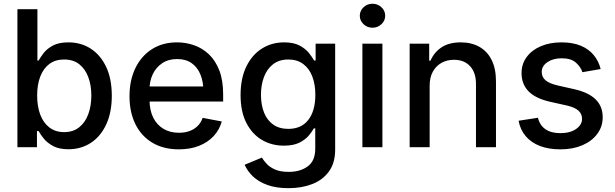

<svg xmlns="http://www.w3.org/2000/svg" viewBox="-20 -776 3242 1012"><path d="M340.8 10.7Q291.5 10.7 260.3 -6.1Q229 -22.9 210.9 -45.4Q192.9 -67.9 183.6 -85H174.8V0H71.8V-727.5H177.2V-457H183.6Q192.9 -474.1 210.2 -496.6Q227.5 -519 258.8 -535.9Q290 -552.7 340.8 -552.7Q406.7 -552.7 458.3 -519.5Q509.8 -486.3 539.6 -423.3Q569.3 -360.4 569.3 -271.5Q569.3 -183.6 540 -120.4Q510.7 -57.1 459 -23.2Q407.2 10.7 340.8 10.7ZM317.9 -79.6Q365.2 -79.6 397.2 -105Q429.2 -130.4 445.3 -174.1Q461.4 -217.8 461.4 -272.5Q461.4 -326.7 445.3 -369.6Q429.2 -412.6 397.7 -437.5Q366.2 -462.4 317.9 -462.4Q271.5 -462.4 240 -438.7Q208.5 -415 192.1 -372.3Q175.8 -329.6 175.8 -272.5Q175.8 -215.3 192.1 -171.9Q208.5 -128.4 240.5 -104Q272.5 -79.6 317.9 -79.6Z M922.4 11.2Q842.3 11.2 783.7 -23.4Q725.1 -58.1 693.8 -121.3Q662.6 -184.6 662.6 -269Q662.6 -353 693.6 -417Q724.6 -481 780.8 -516.8Q836.9 -552.7 913.1 -552.7Q959.5 -552.7 1002.9 -537.6Q1046.4 -522.5 1081.1 -489.7Q1115.7 -457 1136 -404.8Q1156.2 -352.5 1156.2 -278.8V-240.7H722.2V-320.3H1101.6L1052.2 -293.9Q1052.2 -344.2 1036.6 -382.8Q1021 -421.4 990.2 -443.1Q959.5 -464.8 913.6 -464.8Q867.7 -464.8 835 -442.9Q802.2 -420.9 785.2 -384.8Q768.1 -348.6 768.1 -305.7V-251.5Q768.1 -195.3 787.6 -156.2Q807.1 -117.2 842 -96.7Q877 -76.2 923.3 -76.2Q953.6 -76.2 978.3 -85Q1002.9 -93.8 1021 -111.3Q1039.1 -128.9 1048.3 -154.8L1148.9 -135.7Q1136.7 -91.8 1106 -58.6Q1075.2 -25.4 1028.6 -7.1Q981.9 11.2 922.4 11.2Z M1501 215.8Q1436 215.8 1389.4 199Q1342.8 182.1 1313.2 153.8Q1283.7 125.5 1269.5 92.3L1360.4 54.7Q1369.6 70.3 1386 87.9Q1402.3 105.5 1430.2 117.7Q1458 129.9 1502 129.9Q1562.5 129.9 1602.1 100.8Q1641.6 71.8 1641.6 7.8V-99.1H1633.8Q1625 -82 1606.9 -60.8Q1588.9 -39.6 1557.6 -23.9Q1526.4 -8.3 1476.1 -8.3Q1411.6 -8.3 1360.1 -38.8Q1308.6 -69.3 1278.3 -128.7Q1248 -188 1248 -274.9Q1248 -361.8 1277.8 -424.1Q1307.6 -486.3 1359.6 -519.5Q1411.6 -552.7 1477.5 -552.7Q1527.8 -552.7 1559.3 -535.9Q1590.8 -519 1608.4 -496.6Q1626 -474.1 1635.7 -457H1643.6V-545.9H1746.6V12.2Q1746.6 82.5 1714.1 127.4Q1681.6 172.4 1626 194.1Q1570.3 215.8 1501 215.8ZM1500 -96.7Q1568.4 -96.7 1605.2 -144.3Q1642.1 -191.9 1642.1 -276.4Q1642.1 -331.5 1626 -373.3Q1609.9 -415 1578.1 -438.7Q1546.4 -462.4 1500 -462.4Q1451.7 -462.4 1419.7 -437.7Q1387.7 -413.1 1371.6 -370.8Q1355.5 -328.6 1355.5 -276.4Q1355.5 -223.1 1371.8 -182.4Q1388.2 -141.6 1420.4 -119.1Q1452.6 -96.7 1500 -96.7Z M1890.1 0V-545.9H1995.6V0ZM1943.4 -629.9Q1916 -629.9 1896.2 -648.4Q1876.5 -667 1876.5 -692.9Q1876.5 -719.2 1896.2 -737.8Q1916 -756.3 1943.4 -756.3Q1970.7 -756.3 1990.5 -737.8Q2010.3 -719.2 2010.3 -692.9Q2010.3 -667 1990.5 -648.4Q1970.7 -629.9 1943.4 -629.9Z M2244.6 -323.7V0H2139.2V-545.9H2242.2V-456.1H2249Q2268.1 -500.5 2307.4 -526.6Q2346.7 -552.7 2408.7 -552.7Q2464.4 -552.7 2506.1 -529.5Q2547.9 -506.3 2571 -460.4Q2594.2 -414.6 2594.2 -346.7V0H2488.8V-334Q2488.8 -393.1 2457.8 -427Q2426.8 -460.9 2372.6 -460.9Q2335.9 -460.9 2306.9 -444.6Q2277.8 -428.2 2261.2 -397.9Q2244.6 -367.7 2244.6 -323.7Z M3146 -412.1 3049.8 -395.5Q3041 -422.9 3015.6 -445.8Q2990.2 -468.8 2940.4 -468.8Q2895.5 -468.8 2865.5 -448.5Q2835.4 -428.2 2835.4 -397Q2835.4 -369.6 2855.7 -352.5Q2876 -335.4 2920.9 -325.2L3007.8 -305.7Q3082.5 -288.6 3119.6 -252Q3156.7 -215.3 3156.7 -158.2Q3156.7 -108.9 3128.4 -70.6Q3100.1 -32.2 3049.8 -10.5Q2999.5 11.2 2933.6 11.2Q2872.6 11.2 2826.4 -6.3Q2780.3 -23.9 2751.2 -57.9Q2722.2 -91.8 2713.4 -139.6L2815.4 -155.3Q2825.2 -115.2 2855.2 -94.7Q2885.3 -74.2 2933.1 -74.2Q2985.4 -74.2 3016.6 -96.2Q3047.9 -118.2 3047.9 -149.4Q3047.9 -175.8 3028.8 -192.9Q3009.8 -210 2970.7 -219.2L2878.9 -239.7Q2801.8 -257.3 2765.4 -295.2Q2729 -333 2729 -390.6Q2729 -439 2756.1 -475.6Q2783.2 -512.2 2830.8 -532.5Q2878.4 -552.7 2939.5 -552.7Q2998.5 -552.7 3040.8 -535.2Q3083 -517.6 3109.1 -486.1Q3135.3 -454.6 3146 -412.1Z"/></svg>

Font: Inter V
Style: Weight 500 Optical size 14.0
Weight: 500
Designer: Rasmus Andersson
Foundry: rsms
Version: Version 4.000;git-4fc901f